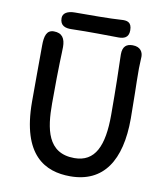

<svg xmlns="http://www.w3.org/2000/svg" viewBox="-97 -979 940 1075"><g transform="rotate(10 373.0 -441.5)"><path d="M92.3 -358.9C93.3 -54.7 232.4 14.6 374.5 14.6C564 14.6 653.3 -124 653.3 -362.3C653.3 -417.5 651.4 -463.9 651.4 -510.7C650.4 -550.8 649.4 -594.7 649.4 -646.5C649.4 -670.4 651.9 -692.9 651.9 -714.4C651.9 -739.7 637.7 -768.6 592.8 -768.6C558.6 -768.6 536.1 -753.4 536.1 -707C536.1 -705.1 536.1 -692.4 536.6 -682.6C538.1 -634.3 541.5 -520.5 541.5 -363.3C541.5 -187.5 498 -89.8 379.9 -89.8C225.6 -89.8 204.6 -227.1 204.6 -368.7C204.6 -603 210 -650.4 210 -691.4C210 -738.8 192.4 -768.6 145 -768.6C104 -768.6 93.3 -734.4 93.3 -679.2C93.3 -565.4 91.8 -461.9 92.3 -358.9ZM239.3 -797.9C343.3 -800.8 442.9 -798.3 505.9 -797.9C535.2 -797.9 564.5 -805.2 564.5 -848.1C564.5 -896.5 536.1 -900.4 504.4 -897.9C450.2 -893.6 313.5 -893.1 242.2 -893.1C200.7 -893.1 173.8 -877.9 173.8 -849.6C173.8 -805.7 205.6 -796.9 239.3 -797.9Z"/></g></svg>

Font: Autour One
Style: Regular
Weight: 400
Designer: Eben Sorkin
Foundry: Eben Sorkin
Version: Version 1.002